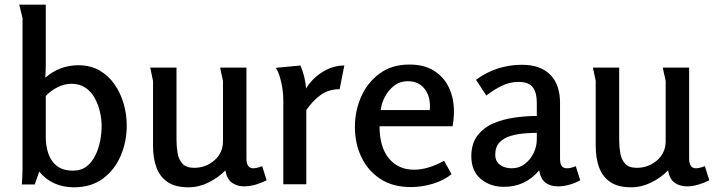

<svg xmlns="http://www.w3.org/2000/svg" viewBox="-20 -785 3042 818"><path d="M314 -507Q366 -507 404.5 -484.5Q443 -462 468.5 -425Q494 -388 507 -342.5Q520 -297 520 -251Q520 -182 494.5 -122Q469 -62 419 -24.5Q369 13 294 13Q250 13 212.5 -3.5Q175 -20 147 -54L128 1H73Q74 -16 75 -33Q76 -50 76 -67V-708L62 -765H175V-503Q175 -485 174 -473.5Q173 -462 173 -454Q234 -507 314 -507ZM285 -428Q254 -428 224.5 -413Q195 -398 175 -376V-202Q175 -163 186 -130.5Q197 -98 222.5 -78Q248 -58 291 -58Q326 -58 349.5 -76.5Q373 -95 387 -124.5Q401 -154 407 -186.5Q413 -219 413 -247Q413 -276 406 -307.5Q399 -339 384 -366.5Q369 -394 344.5 -411Q320 -428 285 -428Z M732 -497V-187Q732 -160 736.5 -133Q741 -106 757 -88Q773 -70 807 -70Q856 -70 893 -101.5Q930 -133 930 -184V-440Q930 -441 927 -454Q924 -467 921 -481Q918 -495 918 -497H1030V-110Q1030 -68 1059 -68Q1073 -68 1097 -77L1116 -17Q1095 -6 1069.5 1.5Q1044 9 1020 9Q991 9 969 -6Q947 -21 940 -59Q910 -28 868.5 -7.5Q827 13 783 13Q727 13 694 -9.5Q661 -32 646.5 -71.5Q632 -111 632 -163V-440L620 -497Z M1260 -506Q1280 -460 1284 -408Q1309 -450 1353.5 -478Q1398 -506 1447 -506L1427 -405Q1381 -405 1347 -381Q1313 -357 1285 -316V0H1187V-361Q1187 -381 1183.5 -406Q1180 -431 1173 -455Q1166 -479 1155 -496Z M1724 -510Q1788 -510 1830 -483Q1872 -456 1893 -411Q1914 -366 1914 -310Q1914 -280 1908 -247H1597Q1597 -158 1637 -110Q1677 -62 1744 -62Q1803 -62 1872 -100L1904 -43Q1869 -15 1822 -1.5Q1775 12 1731 12Q1653 12 1600 -23Q1547 -58 1519.5 -116Q1492 -174 1492 -244Q1492 -312 1518.5 -372.5Q1545 -433 1597 -471.5Q1649 -510 1724 -510ZM1717 -439Q1684 -439 1659.5 -420Q1635 -401 1620 -373Q1605 -345 1602 -316H1811Q1816 -370 1790.5 -404.5Q1765 -439 1717 -439Z M2203 -509Q2282 -509 2324 -467Q2366 -425 2366 -346V-109Q2366 -85 2374 -76.5Q2382 -68 2395 -68Q2404 -68 2414 -70.5Q2424 -73 2433 -77L2452 -17Q2433 -6 2407.5 1.5Q2382 9 2357 9Q2326 9 2305 -6Q2284 -21 2277 -59Q2218 11 2127 11Q2068 11 2028 -23Q1988 -57 1988 -119Q1988 -174 2015 -208.5Q2042 -243 2084.5 -260.5Q2127 -278 2175.5 -284.5Q2224 -291 2267 -291V-349Q2267 -390 2250 -413Q2233 -436 2189 -436Q2152 -436 2118 -419.5Q2084 -403 2052 -378L2008 -445Q2051 -477 2100.5 -493Q2150 -509 2203 -509ZM2267 -219Q2243 -219 2212.5 -216.5Q2182 -214 2154 -205.5Q2126 -197 2108 -178Q2090 -159 2090 -126Q2090 -97 2110.5 -82.5Q2131 -68 2160 -68Q2192 -68 2216 -86.5Q2240 -105 2253.5 -133Q2267 -161 2267 -191Z M2618 -497V-187Q2618 -160 2622.5 -133Q2627 -106 2643 -88Q2659 -70 2693 -70Q2742 -70 2779 -101.5Q2816 -133 2816 -184V-440Q2816 -441 2813 -454Q2810 -467 2807 -481Q2804 -495 2804 -497H2916V-110Q2916 -68 2945 -68Q2959 -68 2983 -77L3002 -17Q2981 -6 2955.5 1.5Q2930 9 2906 9Q2877 9 2855 -6Q2833 -21 2826 -59Q2796 -28 2754.5 -7.5Q2713 13 2669 13Q2613 13 2580 -9.5Q2547 -32 2532.5 -71.5Q2518 -111 2518 -163V-440L2506 -497Z"/></svg>

Font: Rosario SemiBold
Style: Regular
Weight: 600
Designer: Hector Gatti
Foundry: Omnibus Type
Version: Version 1.101; ttfautohint (v1.8.1.43-b0c9)